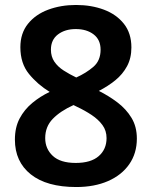

<svg xmlns="http://www.w3.org/2000/svg" viewBox="-20 -743 612 773"><path d="M286 -723Q348 -723 398.5 -704Q449 -685 479 -647Q509 -609 509 -552Q509 -509 491.5 -476.5Q474 -444 444.5 -420Q415 -396 378 -377Q418 -357 453 -330.5Q488 -304 509.5 -268.5Q531 -233 531 -185Q531 -126 500.5 -82Q470 -38 415 -14Q360 10 287 10Q168 10 104 -41Q40 -92 40 -181Q40 -230 59 -266Q78 -302 110 -328.5Q142 -355 180 -373Q131 -403 96.5 -445.5Q62 -488 62 -553Q62 -609 92.5 -647Q123 -685 174 -704Q225 -723 286 -723ZM162 -187Q162 -144 192.5 -115.5Q223 -87 285 -87Q346 -87 377.5 -114.5Q409 -142 409 -187Q409 -217 392.5 -239.5Q376 -262 349 -280Q322 -298 290 -313L276 -320Q223 -296 192.5 -264.5Q162 -233 162 -187ZM285 -626Q242 -626 213.5 -604.5Q185 -583 185 -543Q185 -515 199 -494.5Q213 -474 236.5 -459Q260 -444 287 -431Q327 -449 356 -474Q385 -499 385 -543Q385 -583 357 -604.5Q329 -626 285 -626Z"/></svg>

Font: Noto Sans Javanese SemiBold
Style: Regular
Weight: 600
Version: Version 2.004